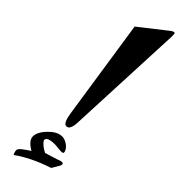

<svg xmlns="http://www.w3.org/2000/svg" viewBox="-323 -713 897 897"><g transform="rotate(45 126.0 -264.5)"><path d="M215.3 121.6Q163.6 138.7 121.8 159.2Q80.1 179.7 47.9 203.1Q41 189 41 178.2Q41 173.8 43.9 169.4Q46.9 165 53.2 159.4Q59.6 153.8 69.6 147Q79.6 140.1 93.8 130.4Q50.3 105.5 50.3 77.6Q50.3 64 58.6 47.6Q66.9 31.2 84 14.2Q100.6 -2.9 116.7 -11Q132.8 -19 148.4 -19Q158.7 -19 169.2 -14.4Q179.7 -9.8 188 -2.9Q196.3 3.9 201.7 12.5Q207 21 207 28.3Q207 34.7 192.9 34.7Q189.9 34.7 183.8 34.2Q177.7 33.7 171.4 33Q165 32.2 159.4 31.7Q153.8 31.2 150.9 31.2Q99.6 31.2 99.6 51.8Q99.6 55.7 104.5 61.5Q109.4 67.4 116.2 73.2Q123 79.1 131.1 84.2Q139.2 89.4 145.5 92.3Q166 85.4 185.8 79.8Q205.6 74.2 222.7 67.4Q225.1 66.9 227.1 66.7Q229 66.4 231.4 66.4Q240.2 66.4 240.2 73.2Q240.2 79.1 237.3 84ZM152.8 -111.8Q151.4 -89.8 145.3 -77.9Q139.2 -65.9 127.4 -65.9Q107.9 -65.9 99.1 -122.6L23.9 -621.1L158.2 -726.6Q167.5 -733.4 174.3 -733.4Q178.2 -733.4 179 -727.8Q179.7 -722.2 179.7 -710.9Z"/></g></svg>

Font: XB Zar
Style: Bold
Weight: 700
Designer: Behnam
Foundry: Irmug
Version: Version 8.005 2009